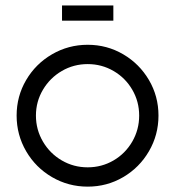

<svg xmlns="http://www.w3.org/2000/svg" viewBox="-20 -688 653 716"><path d="M42 -257Q42 -329 77.5 -389.5Q113 -450 174 -485.5Q235 -521 307 -521Q379 -521 439.5 -485.5Q500 -450 535.5 -389.5Q571 -329 571 -257Q571 -185 535.5 -124Q500 -63 439.5 -27.5Q379 8 307 8Q235 8 174 -27.5Q113 -63 77.5 -124Q42 -185 42 -257ZM499 -257Q499 -309.3 473.3 -353.4Q447.6 -397.6 403.4 -423.3Q359.3 -449 307 -449Q254.7 -449 210.5 -423.3Q166.3 -397.5 140.2 -353.4Q114 -309.2 114 -256.9Q114 -204.6 140.1 -160Q166.3 -115.4 210.5 -89.7Q254.6 -64 306.9 -64Q359.2 -64 403.4 -89.7Q447.5 -115.5 473.3 -160.1Q499 -204.7 499 -257ZM211.3 -667.7H402.7V-610.9H211.3Z"/></svg>

Font: Lineal Thin
Style: Regular
Weight: 200
Designer: Created by Frank Adebiaye with contributions from Anton Moglia & Ariel Martín Pérez
Created by Frank ADEBIAYE with FontF
Foundry: Velvetyne Type Foundry
Version: Version 2.000;Glyphs 3.2 (3227)